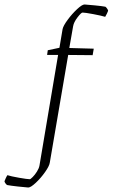

<svg xmlns="http://www.w3.org/2000/svg" viewBox="-77 -659 515 856"><path d="M249 -542 232 -445 341 -442 336 -413 227 -414 145 66Q143 81 124 108Q105 135 82.5 156Q60 177 49 177Q34 176 2.5 172.5Q-29 169 -45 166Q-49 164 -53 158Q-57 152 -57 149Q-55 144 -51.5 136Q-48 128 -44 122Q-29 127 8 133.5Q45 140 56 140Q59 140 69 130Q79 120 88 105.5Q97 91 99 79L182 -414H133L136 -435L188 -446L202 -529Q205 -544 224.5 -570.5Q244 -597 266.5 -618Q289 -639 300 -639Q315 -638 346 -635Q377 -632 393 -629Q397 -626 401 -620Q405 -614 405 -611Q404 -607 400 -599Q396 -591 392 -584Q376 -589 339 -596Q302 -603 291 -603Q285 -603 268.5 -581.5Q252 -560 249 -542Z"/></svg>

Font: Grenze ExtraLight
Style: Regular
Weight: 275
Designer: Renata Polastri
Foundry: Omnibus-Type
Version: Version 1.002; ttfautohint (v1.8)